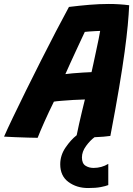

<svg xmlns="http://www.w3.org/2000/svg" viewBox="-72 -688 672 969"><path d="M118 7.5Q101.5 7.5 69 6.5Q36.5 5.5 2.8 4.2Q-31 3 -51.5 1.5Q-35.5 -35.5 -6.2 -96.5Q23 -157.5 59.5 -231.5Q96 -305.5 135 -382.5Q174 -459.5 210.5 -529.8Q247 -600 276 -653Q328.5 -659.5 379.2 -663.8Q430 -668 477 -668Q530 -668 580 -661.5Q578 -617.5 572.8 -560.5Q567.5 -503.5 557 -426.2Q546.5 -349 529 -244.8Q511.5 -140.5 485 -2Q472 0 450.8 1.8Q429.5 3.5 405 4.5Q383 20.5 362.2 49Q341.5 77.5 341.5 106.5Q341.5 136.5 359 148Q376.5 159.5 400 159.5Q441 159.5 474.5 139V246Q461 251.5 436.2 256.2Q411.5 261 372.5 261Q315 261 273.5 230.5Q232 200 232 141Q232 96 258.5 57Q285 18 315 -5.5Q320 -30.5 327.2 -62.8Q334.5 -95 342.2 -127.5Q350 -160 356.5 -186Q330 -185.5 297.2 -183.5Q264.5 -181.5 237.2 -179.2Q210 -177 200 -175Q174.5 -123.5 152 -73Q129.5 -22.5 118 7.5ZM258 -314Q270 -316 295 -318Q320 -320 346.8 -321.8Q373.5 -323.5 390 -324Q392.5 -334.5 398.8 -363.8Q405 -393 412.5 -427.8Q420 -462.5 426 -491.8Q432 -521 433.5 -532Q425 -532 409 -531Q393 -530 377.5 -529Q362 -528 356 -527Q349 -512.5 337 -486.5Q325 -460.5 310.5 -429.5Q296 -398.5 282.2 -368Q268.5 -337.5 258 -314Z"/></svg>

Font: Grandstander
Style: Bold Italic
Weight: 700
Italic angle: -15°
Designer: Tyler Finck
Foundry: Etcetera Type Co
Version: Version 1.200; ttfautohint (v1.8.3)